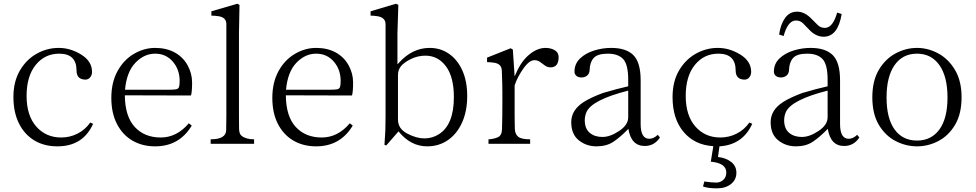

<svg xmlns="http://www.w3.org/2000/svg" viewBox="-20 -779 5284 1040"><path d="M52.7 -253.9Q52.7 -336.9 87.4 -396.5Q122.1 -456.1 178.2 -487.8Q234.4 -519.5 297.9 -519.5Q361.3 -519.5 419.9 -483.4Q478.5 -447.3 478.5 -389.6Q478.5 -372.1 468.3 -359.9Q458 -347.7 442.4 -347.7Q394.5 -348.6 394.5 -397.5Q394.5 -488.3 300.8 -488.3Q222.7 -488.3 173.3 -427.2Q124 -366.2 124 -259.8Q124 -153.3 176.3 -93.8Q228.5 -34.2 311.5 -34.2Q358.4 -34.2 399.9 -55.2Q441.4 -76.2 468.8 -115.2L484.4 -108.4Q429.7 13.7 291 13.7Q218.8 13.7 165.5 -18.6Q112.3 -50.8 82.5 -110.8Q52.7 -170.9 52.7 -253.9Z M583 -249Q583 -332 616.2 -393.1Q649.4 -454.1 704.6 -486.8Q759.8 -519.5 820.3 -519.5Q880.9 -519.5 925.8 -495.1Q970.7 -470.7 995.6 -426.3Q1020.5 -381.8 1020.5 -332Q1020.5 -281.2 1014.6 -261.7L656.2 -262.7Q657.2 -148.4 710 -91.3Q762.7 -34.2 850.6 -34.2Q937.5 -34.2 1002.9 -111.3L1018.6 -98.6Q951.2 13.7 820.3 13.7Q751 13.7 697.8 -17.1Q644.5 -47.9 613.8 -106.9Q583 -166 583 -249ZM657.2 -293H895.5Q922.9 -293 934.6 -295.4Q946.3 -297.9 949.7 -308.1Q953.1 -318.4 953.1 -340.8Q953.1 -402.3 916 -445.3Q878.9 -488.3 820.3 -488.3Q760.7 -488.3 713.4 -439Q666 -389.6 657.2 -293Z M1121.1 0V-24.4Q1205.1 -24.4 1205.1 -75.2Q1206.1 -112.3 1206.1 -150.4V-648.4Q1206.1 -685.5 1162.1 -691.4Q1143.6 -694.3 1125 -694.3V-717.8L1265.6 -758.8L1277.3 -752L1274.4 -599.6V-150.4Q1274.4 -112.3 1274.9 -82.5Q1275.4 -52.7 1289.1 -43Q1312.5 -24.4 1356.4 -24.4V0Z M1455.1 -249Q1455.1 -332 1488.3 -393.1Q1521.5 -454.1 1576.7 -486.8Q1631.8 -519.5 1692.4 -519.5Q1752.9 -519.5 1797.9 -495.1Q1842.8 -470.7 1867.7 -426.3Q1892.6 -381.8 1892.6 -332Q1892.6 -281.2 1886.7 -261.7L1528.3 -262.7Q1529.3 -148.4 1582 -91.3Q1634.8 -34.2 1722.7 -34.2Q1809.6 -34.2 1875 -111.3L1890.6 -98.6Q1823.2 13.7 1692.4 13.7Q1623 13.7 1569.8 -17.1Q1516.6 -47.9 1485.8 -106.9Q1455.1 -166 1455.1 -249ZM1529.3 -293H1767.6Q1794.9 -293 1806.6 -295.4Q1818.4 -297.9 1821.8 -308.1Q1825.2 -318.4 1825.2 -340.8Q1825.2 -402.3 1788.1 -445.3Q1751 -488.3 1692.4 -488.3Q1632.8 -488.3 1585.4 -439Q1538.1 -389.6 1529.3 -293Z M1987.3 -694.3V-717.8L2125 -758.8L2137.7 -752L2132.8 -599.6V-430.7L2140.6 -438.5Q2212.9 -519.5 2307.6 -519.5Q2365.2 -519.5 2411.1 -488.3Q2457 -457 2483.9 -398.4Q2510.7 -339.8 2510.7 -258.8Q2510.7 -176.8 2482.9 -115.2Q2455.1 -53.7 2406.2 -20Q2357.4 13.7 2293.9 13.7Q2204.1 13.7 2138.7 -67.4L2072.3 8.8L2062.5 5.9L2067.4 -75.2Q2068.4 -112.3 2068.4 -152.3V-647.5Q2068.4 -684.6 2023.4 -691.4Q2004.9 -694.3 1987.3 -694.3ZM2135.7 -130.9Q2135.7 -82 2185.5 -55.7Q2235.4 -29.3 2279.3 -29.3Q2322.3 -29.3 2358.4 -52.7Q2438.5 -104.5 2438.5 -252.9Q2438.5 -362.3 2395.5 -419.9Q2352.5 -477.5 2284.2 -477.5Q2242.2 -477.5 2205.1 -459Q2168 -440.4 2151.9 -420.4Q2135.7 -400.4 2135.7 -373Z M2618.2 -442.4V-466.8L2746.1 -517.6L2757.8 -510.7Q2759.8 -473.6 2762.7 -438.5Q2765.6 -402.3 2767.6 -365.2L2774.4 -379.9Q2801.8 -445.3 2845.7 -482.4Q2889.6 -519.5 2935.5 -519.5Q2962.9 -519.5 2984.4 -507.3Q3005.9 -495.1 3005.9 -469.7Q3005.9 -414.1 2961.9 -414.1Q2946.3 -414.1 2932.1 -423.8Q2918 -433.6 2905.3 -443.4Q2891.6 -453.1 2875 -453.1Q2846.7 -453.1 2814.5 -407.2Q2782.2 -361.3 2767.6 -316.4V-152.3Q2767.6 -112.3 2768.6 -82.5Q2769.5 -52.7 2786.6 -38.6Q2803.7 -24.4 2851.6 -24.4V0H2626V-24.4Q2651.4 -25.4 2674.8 -34.7Q2698.2 -43.9 2699.2 -78.1Q2701.2 -146.5 2701.2 -223.6V-279.3Q2701.2 -319.3 2698.2 -397.5Q2696.3 -434.6 2654.3 -439.5Q2636.7 -442.4 2618.2 -442.4Z M3074.2 -117.2Q3074.2 -182.6 3140.6 -225.6Q3177.7 -250 3246.1 -275.4Q3329.1 -299.8 3382.8 -311.5V-346.7Q3382.8 -429.7 3355.5 -459Q3328.1 -488.3 3272.5 -488.3Q3216.8 -488.3 3195.8 -464.8Q3174.8 -441.4 3173.8 -399.4Q3172.9 -379.9 3160.2 -369.6Q3147.5 -359.4 3129.9 -359.4Q3112.3 -359.4 3102.1 -368.2Q3091.8 -377 3091.8 -390.6Q3091.8 -433.6 3122.1 -462.4Q3152.3 -491.2 3198.2 -505.4Q3244.1 -519.5 3290 -519.5Q3372.1 -519.5 3411.1 -480Q3450.2 -440.4 3450.2 -343.8V-107.4Q3450.2 -27.3 3497.1 -27.3Q3520.5 -27.3 3543 -48.8L3554.7 -34.2Q3524.4 11.7 3472.7 11.7Q3398.4 11.7 3383.8 -81.1Q3337.9 -34.2 3301.3 -10.3Q3264.6 13.7 3210.9 13.7Q3156.2 13.7 3115.2 -19Q3074.2 -51.8 3074.2 -117.2ZM3147.5 -127.9Q3147.5 -82 3174.3 -59.6Q3201.2 -37.1 3243.2 -37.1Q3285.2 -37.1 3334 -69.8Q3382.8 -102.5 3382.8 -143.6V-288.1Q3185.5 -238.3 3156.2 -170.9Q3147.5 -149.4 3147.5 -127.9Z M3623 -252.9Q3623 -336.9 3657.7 -396.5Q3692.4 -456.1 3748.5 -487.8Q3804.7 -519.5 3868.2 -519.5Q3931.6 -519.5 3990.2 -483.4Q4048.8 -447.3 4048.8 -389.6Q4048.8 -372.1 4038.6 -359.9Q4028.3 -347.7 4012.7 -347.7Q3964.8 -348.6 3964.8 -397.5Q3964.8 -488.3 3871.1 -488.3Q3793 -488.3 3743.7 -427.2Q3694.3 -366.2 3694.3 -259.8Q3694.3 -153.3 3746.6 -93.8Q3798.8 -34.2 3881.8 -34.2Q3928.7 -34.2 3970.2 -55.2Q4011.7 -76.2 4039.1 -115.2L4054.7 -108.4Q4002.9 5.9 3877 13.7L3869.1 71.3Q3912.1 76.2 3940.4 98.1Q3968.8 120.1 3968.8 157.2Q3968.8 194.3 3939.5 217.8Q3910.2 241.2 3863.3 241.2Q3816.4 241.2 3788.1 231.4L3794.9 204.1Q3836.9 210 3859.4 210Q3881.8 210 3897.9 195.3Q3914.1 180.7 3914.1 155.3Q3914.1 104.5 3830.1 96.7L3843.8 12.7Q3743.2 6.8 3683.1 -64Q3623 -134.8 3623 -252.9Z M4154.3 -117.2Q4154.3 -182.6 4220.7 -225.6Q4257.8 -250 4326.2 -275.4Q4409.2 -299.8 4462.9 -311.5V-346.7Q4462.9 -429.7 4435.5 -459Q4408.2 -488.3 4352.5 -488.3Q4296.9 -488.3 4275.9 -464.8Q4254.9 -441.4 4253.9 -399.4Q4252.9 -379.9 4240.2 -369.6Q4227.5 -359.4 4210 -359.4Q4192.4 -359.4 4182.1 -368.2Q4171.9 -377 4171.9 -390.6Q4171.9 -433.6 4202.1 -462.4Q4232.4 -491.2 4278.3 -505.4Q4324.2 -519.5 4370.1 -519.5Q4452.1 -519.5 4491.2 -480Q4530.3 -440.4 4530.3 -343.8V-107.4Q4530.3 -27.3 4577.1 -27.3Q4600.6 -27.3 4623 -48.8L4634.8 -34.2Q4604.5 11.7 4552.7 11.7Q4478.5 11.7 4463.9 -81.1Q4418 -34.2 4381.3 -10.3Q4344.7 13.7 4291 13.7Q4236.3 13.7 4195.3 -19Q4154.3 -51.8 4154.3 -117.2ZM4200.2 -591.8Q4208 -647.5 4232.4 -681.6Q4256.8 -715.8 4297.9 -715.8Q4338.9 -715.8 4377 -675.8L4409.2 -643.6Q4424.8 -627.9 4448.2 -627.9Q4491.2 -627.9 4514.6 -710.9L4539.1 -703.1Q4518.6 -580.1 4441.4 -580.1Q4398.4 -580.1 4362.3 -619.1Q4345.7 -636.7 4330.1 -652.3Q4314.5 -668 4291 -668Q4248 -668 4224.6 -584ZM4227.5 -127.9Q4227.5 -82 4254.4 -59.6Q4281.2 -37.1 4323.2 -37.1Q4365.2 -37.1 4414.1 -69.8Q4462.9 -102.5 4462.9 -143.6V-288.1Q4265.6 -238.3 4236.3 -170.9Q4227.5 -149.4 4227.5 -127.9Z M4705.1 -252Q4705.1 -340.8 4740.2 -400.4Q4775.4 -460 4831.1 -489.7Q4886.7 -519.5 4947.3 -519.5Q5006.8 -519.5 5062 -489.7Q5117.2 -460 5152.8 -400.4Q5188.5 -340.8 5188.5 -252Q5188.5 -162.1 5153.3 -103Q5118.2 -43.9 5063 -15.1Q5007.8 13.7 4947.3 13.7Q4886.7 13.7 4831.1 -15.1Q4775.4 -43.9 4740.2 -103Q4705.1 -162.1 4705.1 -252ZM4782.2 -251Q4782.2 -137.7 4825.7 -77.6Q4869.1 -17.6 4947.3 -17.6Q5024.4 -17.6 5068.4 -77.6Q5112.3 -137.7 5112.3 -251Q5112.3 -364.3 5068.4 -426.3Q5024.4 -488.3 4947.3 -488.3Q4869.1 -488.3 4825.7 -426.3Q4782.2 -364.3 4782.2 -251Z"/></svg>

Font: GenEi Koburi Mincho v6
Style: Regular
Weight: 400
Designer: o_tamon (Modified)
Foundry: o_tamon / Adobe Systems Incorporated
Version: Version 6.1